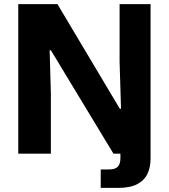

<svg xmlns="http://www.w3.org/2000/svg" viewBox="-20 -749 823 936"><path d="M69 0V-729H260L564 -219H570L563 -447V-729H714V0H533L228 -504H222L228 -293V0ZM471 167V77H512Q541 77 554 64Q567 51 567 22V-14H714V23Q714 68 698 100Q682 132 647.5 149.5Q613 167 556 167Z"/></svg>

Font: Mona Sans ExtraLight
Style: Bold
Weight: 700
Version: Version 2.000